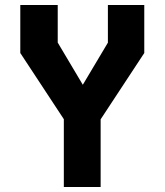

<svg xmlns="http://www.w3.org/2000/svg" viewBox="-20 -750 660 770"><path d="M61.4 -537.4V-730H211.5V-579.2L328.8 -382H295.4L412.7 -578.9V-730H558.6V-537.4L383.2 -270.8H236.8ZM236 -337.4H383.6V0H236Z"/></svg>

Font: Monaspace Krypton Var
Style: Regular
Weight: 400
Designer: Riley Cran and the Lettermatic Team
Version: Version 1.101 (Monaspace Krypton Var)